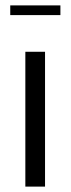

<svg xmlns="http://www.w3.org/2000/svg" viewBox="-20 -692 262 712"><path d="M204 -672V-636H18V-672ZM147 -500V0H74V-500Z"/></svg>

Font: Arsenal
Style: Regular
Weight: 400
Designer: Andrij Shevchenko
Foundry: Stairsfor.com
Version: Version 1.000